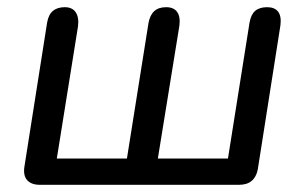

<svg xmlns="http://www.w3.org/2000/svg" viewBox="-20 -514 847 534"><path d="M91 0Q67 0 55.5 -13Q44 -26 48 -51L111 -451Q115 -474 127.5 -484Q140 -494 160 -494Q181 -494 190.5 -480Q200 -466 197 -441L138 -73H333L393 -450Q397 -472 409 -483Q421 -494 442 -494Q463 -494 472.5 -481Q482 -468 479 -443L419 -73H614L674 -451Q678 -474 690 -484Q702 -494 723 -494Q744 -494 753.5 -481.5Q763 -469 760 -444L697 -43Q693 -22 680 -11Q667 0 645 0Z"/></svg>

Font: Nunito Medium
Style: Italic
Weight: 500
Designer: Vernon Adams
Foundry: Vernon Adams
Version: Version 3.601